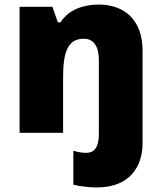

<svg xmlns="http://www.w3.org/2000/svg" viewBox="-20 -649 710 843"><path d="M405 174C553 174 606 79 606 -21V-426C606 -568 520 -629 413 -629C347 -629 281 -607 246 -551H234L210 -619H66V-66H257V-308C257 -418 276 -479 348 -479C390 -479 414 -447 414 -386V-61C414 6 388 22 359 22C338 22 324 19 302 13V162C328 169 375 174 405 174Z"/></svg>

Font: Noto Sans Malayalam UI Black
Style: Regular
Weight: 900
Designer: Jelle Bosma - Monotype Design Team
Foundry: Monotype Imaging Inc.
Version: Version 2.104